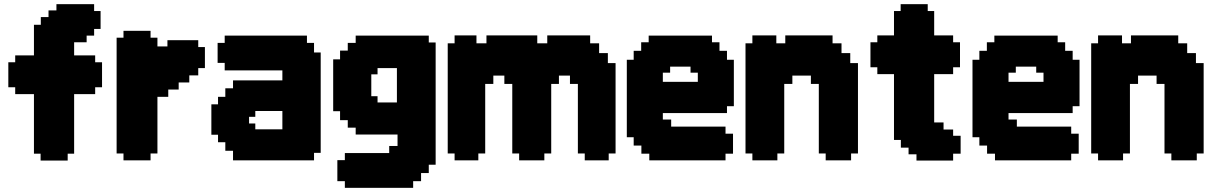

<svg xmlns="http://www.w3.org/2000/svg" viewBox="-20 -770 5840 922"><path d="M143 -651H176V-688H213V-720H251V-750H432V-717H463V-631H432V-599H396V-567H336V-504H437V-471H470V-351H437V-318H336V-32H305V1H175V-32H143V-318H53V-351H20V-471H53V-504H143Z M788 -305H736V-33H703V0H573V-33H540V-589H573V-622H703V-589H736V-547H784V-577H932V-544H964V-443H932V-408H889V-374H838V-340H788Z M1336 -237H1206V-209H1176V-177H1206V-149H1336ZM1520 -518V-36H1488V0H1099V-46H1062V-87H1027V-123H995V-269H1027V-305H1062V-346H1099V-384H1336V-432H1059V-468H1025V-564H1059V-599H1454V-564H1488V-518Z M1793 -443V-413H1763V-308H1793V-278H1886V-443ZM2039 21V61H2002V100H1964V132H1636V100H1600V-1H1636V-35H1849V-69H1889V-124H1688V-157H1650V-193H1613V-236H1580V-485H1613V-527H1650V-564H1688V-599H2039V-566H2072V21Z M2560 -562H2608V-600H2814V-562H2857V-515H2899V-467H2936V-33H2903V0H2788V-33H2755V-367H2717V-407H2664V-367H2627V-33H2594V0H2473V-33H2440V-367H2402V-407H2349V-367H2310V-33H2277V0H2163V-33H2130V-562H2163V-600H2268V-562H2316V-600H2560Z M3331 -377V-421H3296V-450H3198V-421H3163V-377ZM3504 -483V-260H3471V-227H3163V-196H3203V-162H3464V-128H3500V-32H3464V0H3098V-32H3060V-71H3023V-111H2990V-483H3023V-526H3059V-567H3095V-599H3399V-567H3435V-526H3471V-483Z M3713 -33V0H3593V-33H3560V-562H3593V-600H3708V-562H3751V-600H3978V-562H4021V-515H4063V-467H4100V-33H4067V0H3945V-33H3912V-367H3874V-407H3785V-367H3746V-33Z M4466 -182H4511V-148H4557V-118H4593V-32H4557V1H4381V-29H4343V-61H4306V-98H4273V-414H4193V-447H4160V-567H4193V-600H4273V-717H4305V-750H4435V-717H4466V-600H4557V-567H4590V-447H4557V-414H4466Z M4991 -377V-421H4956V-450H4858V-421H4823V-377ZM5164 -483V-260H5131V-227H4823V-196H4863V-162H5124V-128H5160V-32H5124V0H4758V-32H4720V-71H4683V-111H4650V-483H4683V-526H4719V-567H4755V-599H5059V-567H5095V-526H5131V-483Z M5373 -33V0H5253V-33H5220V-562H5253V-600H5368V-562H5411V-600H5638V-562H5681V-515H5723V-467H5760V-33H5727V0H5605V-33H5572V-367H5534V-407H5445V-367H5406V-33Z"/></svg>

Font: DNF Bit Bit TTF
Style: Regular
Weight: 400
Designer: Kim So-Yeon
Foundry: NEOPLE Inc.
Version: Version 1.000;September 28, 2022;FontCreator 14.0.0.2872 64-